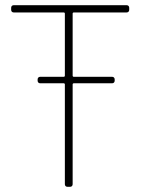

<svg xmlns="http://www.w3.org/2000/svg" viewBox="-20 -720 600 740"><path d="M478 -682V-690C478 -696 474 -700 468 -700H33C27 -700 23 -696 23 -690V-682C23 -676 27 -672 33 -672H226C228 -672 230 -670 230 -668V-428C230 -426 228 -424 226 -424H135C129 -424 125 -420 125 -414V-409C125 -403 129 -399 135 -399H226C228 -399 230 -397 230 -395V-10C230 -4 234 0 240 0H250C256 0 260 -4 260 -10V-395C260 -397 262 -399 264 -399H412C418 -399 422 -403 422 -409V-414C422 -420 418 -424 412 -424H264C262 -424 260 -426 260 -428V-668C260 -670 262 -672 264 -672H468C474 -672 478 -676 478 -682Z"/></svg>

Font: Barlow Thin
Style: Regular
Weight: 250
Designer: Jeremy Tribby
Foundry: Tribby Type
Version: Version 1.422;hotconv 1.0.109;makeotfexe 2.5.65596